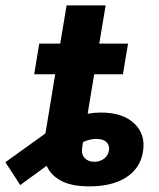

<svg xmlns="http://www.w3.org/2000/svg" viewBox="-93 -676 584 706"><path d="M235.8 9.3Q170.9 9.3 132.6 -10.7Q94.2 -30.8 78.6 -66.4L-18.6 4.4L-73.2 -79.6L73.7 -185.1L75.7 -194.8L109.9 -402.8H32.7L51.3 -515.6H128.4L151.9 -656.2H295.4L272 -515.6H377.9L358.9 -402.8H253.4L236.3 -300.3L229.5 -257.8Q253.9 -262.2 276.9 -262.2Q359.4 -262.2 401.4 -221.4Q443.4 -180.7 432.6 -117.7Q422.9 -57.6 371.6 -24.2Q320.3 9.3 235.8 9.3ZM212.4 -153.8 209.5 -135.7Q205.1 -108.9 218.3 -95Q231.4 -81.1 253.9 -81.1Q274.4 -81.1 289.3 -92.3Q304.2 -103.5 307.6 -122.1Q310.5 -140.1 300 -151.9Q289.6 -163.6 266.6 -165Q241.7 -167 212.4 -153.8Z"/></svg>

Font: Inter Display
Style: Bold Italic
Weight: 700
Italic angle: -9.39999°
Designer: Rasmus Andersson
Foundry: rsms
Version: Version 4.000;git-a52131595